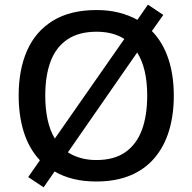

<svg xmlns="http://www.w3.org/2000/svg" viewBox="-20 -768 825 823"><path d="M725 -358Q725 -275 704.5 -207.5Q684 -140 642.5 -91Q601 -42 538.5 -16Q476 10 393 10Q339 10 294.5 -1Q250 -12 214 -33L167 35L101 -9L151 -81Q105 -130 82.5 -200.5Q60 -271 60 -359Q60 -469 96 -551Q132 -633 206.5 -679Q281 -725 394 -725Q445 -725 489 -714Q533 -703 569 -683L614 -748L680 -704L631 -635Q678 -587 701.5 -516.5Q725 -446 725 -358ZM611 -358Q611 -475 568 -543L271 -115Q294 -100 325 -91Q356 -82 393 -82Q469 -82 517 -115.5Q565 -149 588 -210.5Q611 -272 611 -358ZM174 -358Q174 -302 184 -255.5Q194 -209 215 -174L513 -601Q490 -616 460 -624Q430 -632 394 -632Q318 -632 269 -599Q220 -566 197 -505Q174 -444 174 -358Z"/></svg>

Font: Noto Sans Thai Medium
Style: Regular
Weight: 500
Designer: Monotype Design Team
Foundry: Monotype Imaging Inc.
Version: Version 2.001